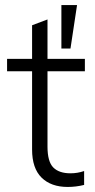

<svg xmlns="http://www.w3.org/2000/svg" viewBox="-20 -734 377 760"><path d="M285 -714 259 -542H223V-714ZM168 -452V-154Q168 -94 191 -71Q214 -48 259 -48Q287 -48 313 -57V-2Q281 6 248 6Q182 6 144.5 -31Q107 -68 107 -142V-452H8V-501H107V-634L168 -657V-501H316V-452Z"/></svg>

Font: Muli Light
Style: Regular
Weight: 300
Designer: Vernon Adams
Foundry: Vernon Adams
Version: Version 2.100